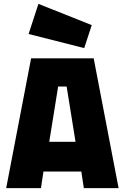

<svg xmlns="http://www.w3.org/2000/svg" viewBox="-20 -974 646 994"><path d="M12 0ZM128 -798 179 -954 455 -844 416 -725ZM401 -86H205L192 0H12L141 -672H465L594 0H414ZM325 -526H281L235 -240H371Z"/></svg>

Font: Cairo Black
Style: Regular
Weight: 900
Designer: Mohamed Gaber, the designers of Titillium
Foundry: Kief Type Foundry
Version: Version 2.009; ttfautohint (v1.5.33-1714) -l 8 -r 50 -G 200 